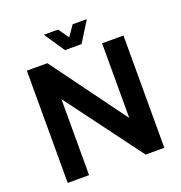

<svg xmlns="http://www.w3.org/2000/svg" viewBox="-145 -948 1013 1072"><g transform="rotate(-20 362.0 -411.5)"><path d="M75 0V-667H197L561 -170L522 -90V-667H649V0H538L166 -500L202 -561V0ZM314 -702 233 -823H317L361 -761L404 -823H488L413 -702Z"/></g></svg>

Font: Maven Pro SemiBold
Style: Regular
Weight: 600
Designer: Joe Prince
Foundry: Joe Prince
Version: Version 2.103